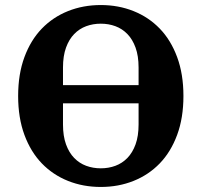

<svg xmlns="http://www.w3.org/2000/svg" viewBox="-20 -730 800 762"><path d="M380 -62Q411 -62 438 -72Q465 -82 485.5 -103Q506 -124 518 -157Q530 -190 530 -236V-320H230V-236Q230 -190 242 -157Q254 -124 274.5 -103Q295 -82 322 -72Q349 -62 380 -62ZM530 -392V-462Q530 -508 518 -541Q506 -574 485.5 -595Q465 -616 438 -626Q411 -636 380 -636Q349 -636 322 -626Q295 -616 274.5 -595Q254 -574 242 -541Q230 -508 230 -462V-392ZM380 12Q310 12 250 -12Q190 -36 146 -81.5Q102 -127 77 -194.5Q52 -262 52 -349Q52 -436 77 -503.5Q102 -571 146 -616.5Q190 -662 250 -686Q310 -710 380 -710Q450 -710 510 -686Q570 -662 614 -616.5Q658 -571 683 -503.5Q708 -436 708 -349Q708 -262 683 -194.5Q658 -127 614 -81.5Q570 -36 510 -12Q450 12 380 12Z"/></svg>

Font: IBM Plex Serif
Style: Bold
Weight: 700
Designer: Mike Abbink, Paul van der Laan, Pieter van Rosmalen
Foundry: Bold Monday
Version: Version 2.008